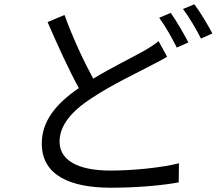

<svg xmlns="http://www.w3.org/2000/svg" viewBox="-20 -835 1040 896"><path d="M777 -775 723 -752C751 -714 785 -654 805 -613L859 -637C838 -678 802 -739 777 -775ZM887 -815 834 -793C863 -755 896 -698 918 -655L971 -679C952 -716 914 -779 887 -815ZM281 -765 202 -732C249 -624 302 -507 348 -424C240 -350 175 -269 175 -165C175 -15 310 41 498 41C623 41 739 30 814 16L815 -73C737 -53 604 -39 495 -39C337 -39 258 -91 258 -174C258 -250 314 -316 406 -376C504 -441 616 -493 684 -529C713 -544 738 -557 760 -570L720 -643C699 -626 677 -612 649 -596C594 -565 503 -521 415 -468C372 -547 321 -655 281 -765Z"/></svg>

Font: GenYoGothic2 TW R
Style: Regular
Weight: 400
Version: Version 2.100;PS 2.1;hotconv 16.6.51;makeotf.lib2.5.65220 DE